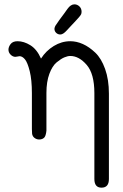

<svg xmlns="http://www.w3.org/2000/svg" viewBox="-20 -632 565 885"><path d="M231 -499Q231 -501 231.5 -503Q232 -505 233 -508Q234 -511 235.5 -513.5Q237 -516 240 -520Q243 -524 245.5 -528Q248 -532 253 -539Q258 -546 263 -552.5Q268 -559 276 -570Q284 -581 291 -591Q306 -612 323 -612Q336 -612 346 -602.5Q356 -593 356 -578Q356 -575 355.5 -572Q355 -569 354 -566.5Q353 -564 350 -560Q347 -556 344 -552.5Q341 -549 335 -542.5Q329 -536 323.5 -530Q318 -524 307.5 -513Q297 -502 288 -492Q271 -473 258 -473Q247 -473 239 -480.5Q231 -488 231 -499ZM61 -442Q90 -442 120 -423.5Q150 -405 169 -362Q192 -398 228 -420Q264 -442 304 -442Q333 -442 362 -429Q391 -416 419 -389.5Q447 -363 464.5 -314Q482 -265 482 -200V193Q482 233 448 233Q415 233 415 193V-203Q415 -292 379.5 -333Q344 -374 304 -374Q292 -374 276.5 -367.5Q261 -361 241 -344.5Q221 -328 207.5 -291.5Q194 -255 194 -204V-36V-30Q193 -23 192.5 -19Q192 -15 190 -9Q188 -3 185 1Q182 5 175.5 8Q169 11 161 11Q149 11 139.5 4Q130 -3 128 -15Q127 -22 127 -37V-203Q127 -264 117 -304Q107 -344 95 -358.5Q83 -373 70 -373Q67 -373 61 -371.5Q55 -370 51 -370Q39 -370 29 -380Q19 -390 19 -403Q19 -416 29 -429Q39 -442 61 -442Z"/></svg>

Font: CMU Typewriter Text
Style: Regular
Weight: 500
Monospace: yes
Version: Version 0.7.0